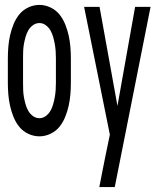

<svg xmlns="http://www.w3.org/2000/svg" viewBox="-20 -548 640 783"><path d="M141 8Q117 8 95 -2.5Q73 -13 58.5 -31Q44 -49 35 -71.5Q26 -94 21 -116.5Q16 -139 14 -162.5Q12 -186 12 -210V-310Q12 -334 14 -357.5Q16 -381 21 -403.5Q26 -426 35 -448.5Q44 -471 58.5 -489Q73 -507 95 -517.5Q117 -528 141 -528Q164 -528 186 -517.5Q208 -507 222.5 -489Q237 -471 246 -448.5Q255 -426 260 -403.5Q265 -381 267 -357.5Q269 -334 269 -310V-210Q269 -186 267 -162.5Q265 -139 260 -116.5Q255 -94 246 -71.5Q237 -49 222.5 -31Q208 -13 186 -2.5Q164 8 141 8ZM141 -66Q155 -66 167 -75Q179 -84 186 -96.5Q193 -109 197 -123.5Q201 -138 203.5 -152Q206 -166 207 -180.5Q208 -195 208 -210V-310Q208 -325 207 -339.5Q206 -354 203.5 -368Q201 -382 197 -396.5Q193 -411 186 -423.5Q179 -436 167 -445Q155 -454 141 -454Q126 -454 114 -445Q102 -436 95 -423.5Q88 -411 84 -396.5Q80 -382 77.5 -368Q75 -354 74.5 -339.5Q74 -325 74 -310V-210Q74 -195 74.5 -180.5Q75 -166 77.5 -152Q80 -138 84 -123.5Q88 -109 95 -96.5Q102 -84 114 -75Q126 -66 141 -66ZM385 215Q391 184 397 153.5Q403 123 409 93L428 1L323 -520H386L459 -116L531 -520H594L448 215Z"/></svg>

Font: Iosevka Extended
Style: Regular
Weight: 400
Width: 7
Monospace: yes
Designer: Belleve Invis
Foundry: Belleve Invis
Version: Version 32.5.0; ttfautohint (v1.8.4)